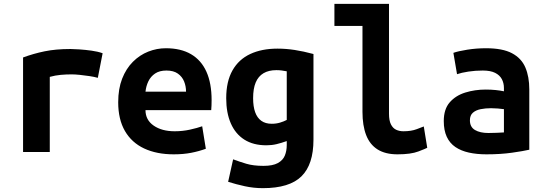

<svg xmlns="http://www.w3.org/2000/svg" viewBox="-20 -791 2840 999"><path d="M100 0V-492Q154 -512 212 -524Q270 -536 347 -536Q363 -536 393 -534Q423 -532 456 -527.5Q489 -523 514 -514L489 -386Q472 -391 446 -395Q420 -399 395 -401.5Q370 -404 353 -404Q324 -404 296 -401.5Q268 -399 239 -391V0Z M884 12Q795 12 730 -18.5Q665 -49 630 -109.5Q595 -170 595 -259Q595 -329 615.5 -381.5Q636 -434 671.5 -469.5Q707 -505 751.5 -522.5Q796 -540 843 -540Q921 -540 974 -509Q1027 -478 1054 -418Q1081 -358 1081 -270Q1081 -257 1080.5 -242.5Q1080 -228 1079 -218H737Q737 -167 779.5 -137.5Q822 -108 889 -108Q930 -108 968.5 -116.5Q1007 -125 1032 -134L1051 -17Q1016 -4 975 4Q934 12 884 12ZM737 -314H948Q948 -342 938 -367Q928 -392 905.5 -408Q883 -424 846 -424Q810 -424 787 -408.5Q764 -393 752 -368Q740 -343 737 -314Z M1348 188Q1300 188 1254 178Q1208 168 1167 155L1193 38Q1225 50 1261.5 61Q1298 72 1351 72Q1399 72 1425.5 57.5Q1452 43 1462 18.5Q1472 -6 1472 -36V-57Q1444 -47 1419 -41Q1394 -35 1366 -35Q1298 -35 1251.5 -64.5Q1205 -94 1181 -149Q1157 -204 1157 -280Q1157 -367 1189.5 -424.5Q1222 -482 1282 -510Q1342 -538 1424 -538Q1468 -538 1513.5 -531Q1559 -524 1611 -510V-64Q1611 65 1548.5 126.5Q1486 188 1348 188ZM1394 -147Q1417 -147 1437 -153Q1457 -159 1472 -167V-420Q1456 -423 1444 -424.5Q1432 -426 1418 -426Q1378 -426 1351 -410Q1324 -394 1310.5 -362Q1297 -330 1297 -280Q1297 -237 1307.5 -207.5Q1318 -178 1339.5 -162.5Q1361 -147 1394 -147Z M2048 12Q1985 12 1944.5 -13.5Q1904 -39 1885 -88.5Q1866 -138 1866 -209V-656H1720V-771H2004V-199Q2004 -164 2014 -144Q2024 -124 2041 -116Q2058 -108 2079 -108Q2120 -108 2148.5 -119Q2177 -130 2185 -133L2203 -22Q2196 -18 2157 -3Q2118 12 2048 12Z M2511 12Q2461 12 2420 3Q2379 -6 2349.5 -26Q2320 -46 2304.5 -79.5Q2289 -113 2289 -161Q2289 -223 2320 -258.5Q2351 -294 2401 -309.5Q2451 -325 2507 -325Q2535 -325 2559 -322.5Q2583 -320 2602 -316V-333Q2602 -359 2591 -379.5Q2580 -400 2556 -412Q2532 -424 2492 -424Q2453 -424 2417 -418.5Q2381 -413 2358 -405L2339 -516Q2364 -525 2411.5 -532.5Q2459 -540 2509 -540Q2595 -540 2644 -514Q2693 -488 2713.5 -440Q2734 -392 2734 -326V-12Q2704 -5 2644.5 3.5Q2585 12 2511 12ZM2521 -99Q2543 -99 2564.5 -100Q2586 -101 2602 -102V-223Q2589 -225 2570 -226.5Q2551 -228 2535 -228Q2506 -228 2481 -223Q2456 -218 2440.5 -204.5Q2425 -191 2425 -165Q2425 -130 2451.5 -114.5Q2478 -99 2521 -99Z"/></svg>

Font: Ubuntu Sans Mono
Style: Regular
Weight: 400
Monospace: yes
Designer: Dalton Maag Ltd
Foundry: Dalton Maag Ltd
Version: Version 1.006